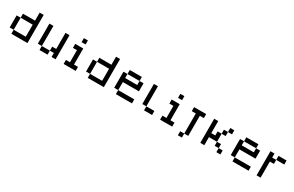

<svg xmlns="http://www.w3.org/2000/svg" viewBox="292 -2960 7916 5171"><g transform="rotate(30 4250.0 -375.0)"><path d="M625 -875H750V0H250V-125H625V-500H250V-625H625ZM250 -125H125V-500H250Z M1000 -750H1125V-125H1000ZM1125 -125H1375V0H1125ZM1375 -125V-250H1500V-750H1625V0H1500V-125Z M2000 -875H2125V-750H2000ZM1875 -625H2125V-125H2250V0H1875V-125H2000V-500H1875Z M3000 -875H3125V0H2625V-125H3000V-500H2625V-625H3000ZM2625 -125H2500V-500H2625Z M3500 -750H3875V-625H3500ZM3875 -625H4000V-375H3500V-125H3375V-625H3500V-500H3875ZM3500 -125H4000V0H3500Z M4250 -750H4375V-125H4250ZM4375 -125H4625V0H4375Z M5000 -875H5125V-750H5000ZM4875 -625H5125V-125H5250V0H4875V-125H5000V-500H4875Z M5500 -750H5875V-625H5750V0H5625V-625H5500ZM5625 0V125H5500V0Z M6125 -750H6250V-375H6375V-500H6500V-375V-250H6250V0H6125ZM6500 -500V-625H6625V-500ZM6625 -625V-750H6750V-625ZM6500 -250H6625V-125H6500ZM6625 -125H6750V0H6625Z M7125 -750H7500V-625H7125ZM7500 -625H7625V-375H7125V-125H7000V-625H7125V-500H7500ZM7125 -125H7625V0H7125Z M7875 -750H8000V-625H8125V-500H8000V0H7875ZM8125 -625V-750H8375V-625Z"/></g></svg>

Font: Dogica Pixel
Style: Regular
Weight: 400
Designer: Roberto Mocci
Version: Version 001.000